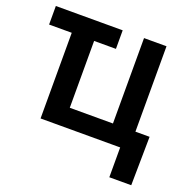

<svg xmlns="http://www.w3.org/2000/svg" viewBox="-125 -668 935 945"><g transform="rotate(20 342.5 -195.0)"><path d="M359.9 -545.9V-448.7H9.8V-545.9ZM128.4 0V-545.9H245.6V-98.6H471.7V-545.9H589.4V0ZM545.4 156.2V0H505.9V-98.6H663.6L660.2 156.2Z"/></g></svg>

Font: Inter Cardless
Style: Medium
Weight: 500
Designer: Rasmus Andersson
Foundry: rsms
Version: Version 4.001;git-9221beed3